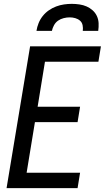

<svg xmlns="http://www.w3.org/2000/svg" viewBox="-20 -975 543 995"><path d="M14 0 136 -735H503L490 -655H213L175 -422H395L382 -342H161L118 -80H395L382 0ZM169 -815Q172 -835 180 -855Q188 -875 201.5 -892Q215 -909 233 -921.5Q251 -934 271 -941.5Q291 -949 311.5 -952Q332 -955 352 -955Q372 -955 392 -952Q412 -949 429 -941.5Q446 -934 460 -921.5Q474 -909 482 -892Q490 -875 491 -855Q492 -835 489 -815H409Q411 -830 408 -844.5Q405 -859 394.5 -868Q384 -877 370 -881Q356 -885 341 -885Q326 -885 310 -881Q294 -877 281 -868Q268 -859 260 -844.5Q252 -830 249 -815Z"/></svg>

Font: Iosevka SS04 Medium Oblique
Style: Regular
Weight: 500
Italic angle: -9°
Monospace: yes
Designer: Belleve Invis
Foundry: Belleve Invis
Version: Version 19.0.0; ttfautohint (v1.8.4)